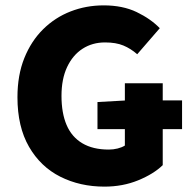

<svg xmlns="http://www.w3.org/2000/svg" viewBox="-20 -683 721 715"><path d="M369 12Q278 12 204.5 -25Q131 -62 88 -136.5Q45 -211 45 -321Q45 -403 70.5 -466.5Q96 -530 140.5 -574Q185 -618 243 -640.5Q301 -663 366 -663Q437 -663 489 -638Q541 -613 575 -578L491 -481Q467 -502 439.5 -513.5Q412 -525 371 -525Q324 -525 287.5 -501.5Q251 -478 230 -433.5Q209 -389 209 -326Q209 -262 228 -217.5Q247 -173 286.5 -149.5Q326 -126 385 -126Q402 -126 418 -130Q434 -134 445 -141V-373H586V-68Q552 -35 494.5 -11.5Q437 12 369 12ZM343 -202V-303L450 -309H658V-202Z"/></svg>

Font: Source Sans 3 ExtraLight ExtraBold
Style: Regular
Weight: 800
Version: Version 3.052;hotconv 1.1.0;makeotfexe 2.6.0